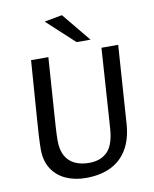

<svg xmlns="http://www.w3.org/2000/svg" viewBox="-90 -874 765 954"><g transform="rotate(-10 293.0 -397.0)"><path d="M266.3 11.8Q211.3 11.8 166.7 -8Q122.1 -27.7 95.7 -67.8Q69.3 -107.9 69.3 -167.7Q69.3 -180.7 69.8 -195.7Q70.3 -210.6 71.6 -236.2Q73 -261.8 76.4 -307.6Q79.7 -353.3 85.2 -427.1Q90.7 -501 98.7 -612H186Q179 -510.5 174.2 -442.4Q169.4 -374.3 166.4 -331.4Q163.4 -288.5 161.8 -263.4Q160.2 -238.3 159.7 -223.2Q159.2 -208.1 159.2 -194.7Q159.2 -147.8 176.3 -117.6Q193.3 -87.4 224.1 -73.3Q254.8 -59.3 295.3 -59.3Q353.3 -59.3 387.2 -93.2Q421.2 -127.2 426.9 -210L453.9 -612H538.3L511.3 -219.7Q506.3 -143.7 476.2 -92Q446 -40.3 392.9 -14.2Q339.8 11.8 266.3 11.8ZM337.2 -661.1 198.5 -789 288.4 -805.7 407.4 -661.1Z"/></g></svg>

Font: Ancizar Sans Thin
Style: Italic
Weight: 100
Italic angle: -4°
Designer: Cesar Puertas, Viviana Monsalve, Julian Moncada, Julian Prieto, Jose Castro, Mariel Hernandez, Felipe Aragon, Sara Alarc
Version: Version 8.100